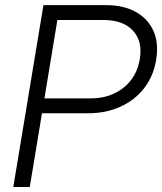

<svg xmlns="http://www.w3.org/2000/svg" viewBox="-20 -748 648 768"><path d="M33.2 0 153.8 -727.5H403.8Q474.6 -727.5 523.4 -700.2Q572.3 -672.9 594 -623.8Q615.7 -574.7 604.5 -508.3Q593.8 -442.9 556.2 -394.8Q518.6 -346.7 460.9 -320.8Q403.3 -294.9 332 -294.9H147.9L99.1 0ZM157.7 -354.5H342.8Q420.4 -354.5 473.9 -397Q527.3 -439.5 539.1 -511.2Q551.3 -583 511.7 -625.5Q472.2 -668 394.5 -668H209.5Z"/></svg>

Font: Inter Display Light
Style: Italic
Weight: 300
Italic angle: -9.39999°
Designer: Rasmus Andersson
Foundry: rsms
Version: Version 4.000;git-a52131595